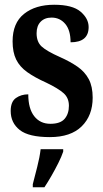

<svg xmlns="http://www.w3.org/2000/svg" viewBox="-20 -567 435 808"><path d="M190 10Q101 10 63 -20Q25 -50 25 -100Q25 -139 47 -154.5Q69 -170 99 -170Q99 -110 124 -78Q149 -46 192 -46Q234 -46 252 -67Q270 -88 270 -122Q270 -155 247.5 -175Q225 -195 175 -219Q126 -241 94.5 -263.5Q63 -286 48 -316.5Q33 -347 33 -393Q33 -470 81 -508.5Q129 -547 208 -547Q285 -547 319 -518Q353 -489 353 -453Q353 -389 277 -389Q277 -440 254.5 -466.5Q232 -493 197 -493Q168 -493 151 -475.5Q134 -458 134 -427Q134 -391 155 -371.5Q176 -352 232 -327Q275 -308 306 -286.5Q337 -265 353.5 -234Q370 -203 370 -156Q370 -81 324 -35.5Q278 10 190 10ZM118 208Q126 177 136.5 136Q147 95 151 61H246V71Q239 92 225.5 119Q212 146 196.5 173Q181 200 167 221H118Z"/></svg>

Font: Noto Serif Ethiopic ExtraCondensed
Style: Bold
Weight: 700
Width: 2
Designer: Monotype Design Team
Foundry: Monotype Imaging Inc.
Version: Version 2.102; ttfautohint (v1.8.4.7-5d5b)